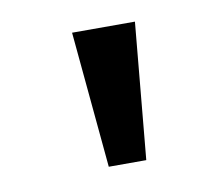

<svg xmlns="http://www.w3.org/2000/svg" viewBox="-43 -779 416 358"><g transform="rotate(-10 165.0 -600.0)"><path d="M137 -471 113 -729H232L208 -471Z"/></g></svg>

Font: Noto Sans Bengali Medium
Style: Regular
Weight: 500
Designer: Jelle Bosma - Monotype Design Team
Foundry: Monotype Imaging Inc.
Version: Version 2.003; ttfautohint (v1.8.4.7-5d5b)